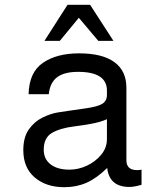

<svg xmlns="http://www.w3.org/2000/svg" viewBox="-20 -761 658 799"><path d="M569 -55V8Q538 17 519 17Q435 17 426 -62Q382 -19 340 -0.5Q298 18 248 18Q172 18 124.5 -22.5Q77 -63 77 -136Q77 -190 100 -222.5Q123 -255 156.5 -271.5Q190 -288 220 -293Q234 -295 263 -299.5Q292 -304 336 -310Q386 -317 405.5 -329Q425 -341 425 -366V-384Q425 -462 305 -462Q247 -462 217.5 -439.5Q188 -417 183 -369H99Q101 -460 158.5 -499.5Q216 -539 309 -539Q406 -539 456 -502.5Q506 -466 506 -396V-94Q506 -53 551 -53Q559 -53 569 -55ZM425 -182V-265Q399 -253 360.5 -246Q322 -239 289 -235Q231 -228 196.5 -208Q162 -188 162 -138Q162 -99 190.5 -77Q219 -55 269 -55Q306 -55 341.5 -71.5Q377 -88 401 -117Q425 -146 425 -182ZM165 -591 261 -741H355L452 -591H389L308 -687L229 -591Z"/></svg>

Font: Fragment Mono SC
Style: Regular
Weight: 400
Monospace: yes
Designer: Wei Huang based on Nimbus Sans by URW Studio, based on Helvetica by Max Miedinger.
Foundry: Wei Huang
Version: Version 1.012; ttfautohint (v1.8.4.7-5d5b)